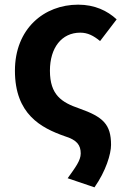

<svg xmlns="http://www.w3.org/2000/svg" viewBox="-20 -594 542 823"><path d="M385 209C434 139 456 66 456 27C456 -61 422 -93 320 -129C244 -155 194 -187 194 -291C194 -389 244 -454 324 -454C356 -454 381 -441 409 -418L480 -511C440 -548 386 -574 315 -574C169 -574 44 -471 44 -291C44 -105 155 -46 258 -10C310 6 326 28 326 64C326 94 303 124 270 170Z"/></svg>

Font: Noto Sans CJK SC
Style: Bold
Weight: 700
Designer: Ryoko NISHIZUKA 西塚涼子 (kana, bopomofo & ideographs); Paul D. Hunt (Latin, Greek & Cyrillic); Sandoll Communications 산돌커뮤니
Foundry: Adobe
Version: Version 2.004;hotconv 1.0.118;makeotfexe 2.5.65603